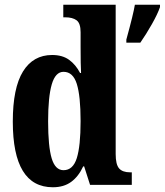

<svg xmlns="http://www.w3.org/2000/svg" viewBox="-20 -780 695 810"><path d="M34 -267Q34 -409 77 -478.5Q120 -548 200 -548Q243 -548 271 -528Q299 -508 318 -472H322Q320 -503 320 -583V-644Q320 -682 303 -694.5Q286 -707 255 -707H247V-760H468V-130Q468 -86 482.5 -69.5Q497 -53 529 -53H536V0H360L335 -78H331Q311 -35 280 -12.5Q249 10 203 10Q34 10 34 -267ZM320 -269Q320 -375 304 -426Q288 -477 248 -477Q214 -477 198.5 -424.5Q183 -372 183 -268Q183 -162 198 -112Q213 -62 248 -62Q288 -62 304 -113Q320 -164 320 -269ZM513 -613Q543 -722 549 -760H655V-750Q645 -721 621 -678.5Q597 -636 572 -600H513Z"/></svg>

Font: Noto Serif CondExtraBold
Style: Regular
Weight: 800
Width: 3
Designer: Monotype Design Team
Foundry: Monotype Imaging Inc.
Version: Version 1.001